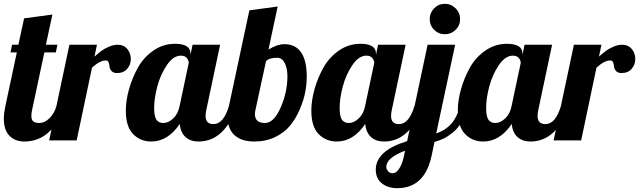

<svg xmlns="http://www.w3.org/2000/svg" viewBox="-28 -734 3342 1004"><path d="M98 -638 246 -658 212 -500H272L264 -460H204L140 -160Q136 -143 136 -128Q136 -108 145.5 -99.5Q155 -91 177 -91Q206 -91 231 -116Q256 -141 267 -179H309Q244 6 99 6Q51 6 21.5 -24Q-8 -54 -8 -114Q-8 -141 0 -179L60 -460H27L35 -500H68Z M335 -500H479L466 -438Q489 -458 503 -468.5Q517 -479 541 -489.5Q565 -500 587 -500Q619 -500 637.5 -478Q656 -456 656 -425Q656 -396 637 -374Q618 -352 584 -352Q565 -352 555.5 -362.5Q546 -373 545 -385Q544 -397 540 -407.5Q536 -418 526 -418Q494 -418 453 -380L373 0H229Z M979 -500H1123L1051 -160Q1047 -143 1047 -128Q1047 -85 1088 -85Q1141 -85 1169 -179H1211Q1146 6 1010 6Q968 6 942 -17.5Q916 -41 912 -86Q850 6 763 6Q706 6 668 -33Q630 -72 630 -155Q630 -208 646.5 -267Q663 -326 693 -380Q723 -434 774 -469.5Q825 -505 887 -505Q968 -505 968 -454V-447ZM918 -443Q878 -443 844.5 -393.5Q811 -344 794.5 -281.5Q778 -219 778 -169Q778 -142 783 -124.5Q788 -107 797 -100.5Q806 -94 812 -92.5Q818 -91 828 -91Q852 -91 877.5 -114.5Q903 -138 911 -179L959 -405Q959 -418 949 -430.5Q939 -443 918 -443Z M1169 -179 1276 -680 1424 -700 1376 -475Q1422 -503 1458 -503Q1576 -503 1576 -332Q1576 -294 1568 -252Q1560 -210 1540 -163Q1520 -116 1490.5 -79Q1461 -42 1412 -18Q1363 6 1302 6Q1234 6 1198 -27.5Q1162 -61 1162 -122Q1162 -150 1169 -179ZM1475 -336Q1475 -376 1461 -404Q1447 -432 1422 -432Q1378 -432 1363 -414L1308 -160Q1305 -148 1305 -137Q1305 -91 1358 -91Q1404 -91 1439.5 -171.5Q1475 -252 1475 -336Z M1949 -500H2093L2021 -160Q2017 -143 2017 -128Q2017 -85 2058 -85Q2111 -85 2139 -179H2181Q2116 6 1980 6Q1938 6 1912 -17.5Q1886 -41 1882 -86Q1820 6 1733 6Q1676 6 1638 -33Q1600 -72 1600 -155Q1600 -208 1616.5 -267Q1633 -326 1663 -380Q1693 -434 1744 -469.5Q1795 -505 1857 -505Q1938 -505 1938 -454V-447ZM1888 -443Q1848 -443 1814.5 -393.5Q1781 -344 1764.5 -281.5Q1748 -219 1748 -169Q1748 -142 1753 -124.5Q1758 -107 1767 -100.5Q1776 -94 1782 -92.5Q1788 -91 1798 -91Q1822 -91 1847.5 -114.5Q1873 -138 1881 -179L1929 -405Q1929 -418 1919 -430.5Q1909 -443 1888 -443Z M2208 -500H2352L2253 -36Q2301 -53 2330 -84.5Q2359 -116 2379 -179H2421Q2407 -132 2386.5 -97Q2366 -62 2340.5 -41.5Q2315 -21 2293 -10Q2271 1 2244 8L2229 80Q2193 250 2049 250Q2001 250 1969 225Q1937 200 1937 153Q1937 54 2101 4ZM2242 -578Q2219 -601 2219 -634Q2219 -667 2242 -690.5Q2265 -714 2298 -714Q2331 -714 2354.5 -690.5Q2378 -667 2378 -634Q2378 -601 2354.5 -578Q2331 -555 2298 -555Q2265 -555 2242 -578ZM1992 139Q1992 151 2001.5 161.5Q2011 172 2026 172Q2043 172 2059 148.5Q2075 125 2084 83L2090 54Q1992 91 1992 139Z M2715 -500H2859L2787 -160Q2783 -143 2783 -128Q2783 -85 2824 -85Q2877 -85 2905 -179H2947Q2882 6 2746 6Q2704 6 2678 -17.5Q2652 -41 2648 -86Q2586 6 2499 6Q2442 6 2404 -33Q2366 -72 2366 -155Q2366 -208 2382.5 -267Q2399 -326 2429 -380Q2459 -434 2510 -469.5Q2561 -505 2623 -505Q2704 -505 2704 -454V-447ZM2654 -443Q2614 -443 2580.5 -393.5Q2547 -344 2530.5 -281.5Q2514 -219 2514 -169Q2514 -142 2519 -124.5Q2524 -107 2533 -100.5Q2542 -94 2548 -92.5Q2554 -91 2564 -91Q2588 -91 2613.5 -114.5Q2639 -138 2647 -179L2695 -405Q2695 -418 2685 -430.5Q2675 -443 2654 -443Z M2973 -500H3117L3104 -438Q3127 -458 3141 -468.5Q3155 -479 3179 -489.5Q3203 -500 3225 -500Q3257 -500 3275.5 -478Q3294 -456 3294 -425Q3294 -396 3275 -374Q3256 -352 3222 -352Q3203 -352 3193.5 -362.5Q3184 -373 3183 -385Q3182 -397 3178 -407.5Q3174 -418 3164 -418Q3132 -418 3091 -380L3011 0H2867Z"/></svg>

Font: Lobster 1.4
Style: Regular
Weight: 400
Designer: Pablo Impallari
Foundry: Pablo Impallari. www.impallari.com
Version: Version 1.4